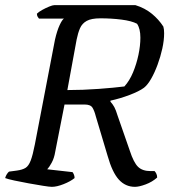

<svg xmlns="http://www.w3.org/2000/svg" viewBox="-30 -724 658 744"><path d="M171 0Q162 0 137 -4Q112 -8 81.5 -13.5Q51 -19 25.5 -24.5Q0 -30 -10 -34Q-8 -42 -3.5 -49Q1 -56 5 -59L35 -63Q57 -66 69 -73.5Q81 -81 89 -102Q97 -123 105 -164L183 -570Q191 -605 201 -626.5Q211 -648 218 -652H121Q119 -654 116 -659Q113 -664 113 -671Q120 -678 133.5 -685.5Q147 -693 160.5 -698.5Q174 -704 180 -704H495Q531 -693 558 -671Q585 -649 603 -621Q606 -611 606 -595Q606 -568 599 -536Q592 -504 580.5 -473Q569 -442 555.5 -418.5Q542 -395 528 -384Q509 -370 472 -356Q435 -342 398 -334V-330Q407 -320 413 -309Q419 -298 426 -275L473 -140Q488 -94 505 -77.5Q522 -61 554 -61H569Q573 -57 576 -50.5Q579 -44 579 -36Q560 -19 534.5 -9.5Q509 0 493 0Q456 0 430.5 -28Q405 -56 387 -120L341 -274Q336 -294 328.5 -306.5Q321 -319 298 -319H220L184 -136Q180 -111 170 -93Q160 -75 153 -68L251 -57Q253 -55 256 -48.5Q259 -42 259 -34Q243 -21 216.5 -10.5Q190 0 171 0ZM231 -375Q291 -375 352 -379.5Q413 -384 452 -389Q472 -411 485.5 -443.5Q499 -476 506.5 -511.5Q514 -547 514 -578Q514 -613 501 -632Q480 -643 441 -648Q402 -653 359 -653Q324 -653 306 -643Q288 -633 280 -614.5Q272 -596 267 -571Z"/></svg>

Font: Texturina 72pt 72pt Medium
Style: Italic
Weight: 500
Italic angle: -11°
Designer: Guillermo Torres Carreño
Foundry: Omnibus-Type
Version: Version 1.002; ttfautohint (v1.8.3)